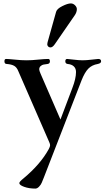

<svg xmlns="http://www.w3.org/2000/svg" viewBox="-20 -813 611 1121"><path d="M255.9 -554.7Q255.9 -558.6 257.8 -566.4L307.6 -744.1Q312.5 -761.7 343.8 -777.3Q375 -793 393.6 -793Q407.2 -793 418 -782.2Q428.7 -771.5 428.7 -759.8Q428.7 -742.2 417 -724.6L299.8 -554.7Q287.1 -536.1 274.4 -536.1Q266.6 -536.1 261.2 -541.5Q255.9 -546.9 255.9 -554.7ZM5.9 -455.1Q5.9 -468.8 15.6 -468.8Q27.3 -468.8 68.4 -464.8Q104.5 -460.9 134.8 -460.9Q165 -460.9 201.2 -464.8Q242.2 -468.8 261.7 -468.8Q271.5 -468.8 271.5 -455.1Q271.5 -441.4 257.8 -439.5Q243.2 -437.5 234.4 -436Q225.6 -434.6 217.3 -427.2Q209 -419.9 209 -408.2Q209 -400.4 216.8 -382.8L333 -115.2L402.3 -298.8Q423.8 -354.5 423.8 -392.6Q423.8 -413.1 411.1 -425.3Q398.4 -437.5 375 -439.5Q361.3 -441.4 361.3 -455.1Q361.3 -468.8 372.1 -468.8Q378.9 -468.8 410.2 -464.8Q441.4 -460.9 462.9 -460.9Q484.4 -460.9 515.6 -464.8Q546.9 -468.8 553.7 -468.8Q570.3 -468.8 570.3 -455.1Q570.3 -443.4 550.8 -439.5Q516.6 -433.6 495.6 -412.1Q474.6 -390.6 456.1 -343.8L236.3 222.7Q228.5 242.2 223.6 253.9Q218.8 265.6 208 276.9Q197.3 288.1 186.5 288.1Q149.4 288.1 121.1 277.8Q92.8 267.6 92.8 255.9Q92.8 248 117.2 228.5Q215.8 146.5 264.6 57.6Q272.5 43 272.5 35.2Q272.5 28.3 268.6 19.5L86.9 -397.5Q78.1 -419.9 62.5 -428.7Q46.9 -437.5 19.5 -439.5Q5.9 -439.5 5.9 -455.1Z"/></svg>

Font: Monomakh Unicode TT
Style: Medium
Weight: 500
Designer: Alexey Kryukov, Aleksandr Andreev
Version: Version 1.1